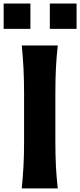

<svg xmlns="http://www.w3.org/2000/svg" viewBox="-45 -1040 443 1060"><path d="M75.2 0Q81.5 -64 84.7 -123.8Q87.9 -183.6 87.9 -257.8V-524.9Q87.9 -601.1 84.7 -662.4Q81.5 -723.6 75.2 -789.1H273.9Q266.6 -723.6 263.7 -662.4Q260.7 -601.1 260.7 -524.9V-257.8Q260.7 -183.6 263.7 -123.8Q266.6 -64 273.9 0ZM230.1 -1020.4H377.8V-880.8H230.1ZM-24.8 -1020.4H122.9V-880.8H-24.8Z"/></svg>

Font: Pinar-DS3-FD Bold
Style: Regular
Weight: 700
Designer: Amin Abedi
Version: Version 3.000